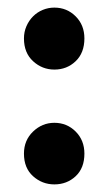

<svg xmlns="http://www.w3.org/2000/svg" viewBox="-20 -477 285 505"><path d="M43 -73Q43 -108 67 -131Q91 -154 123 -154Q156 -154 179 -131Q202 -108 202 -73Q202 -35 179 -13.5Q156 8 123 8Q91 8 67 -13.5Q43 -35 43 -73ZM43 -376Q43 -393 49.5 -408Q56 -423 67 -434Q78 -445 92.5 -451Q107 -457 123 -457Q156 -457 179 -434Q202 -411 202 -376Q202 -338 179 -316Q156 -294 123 -294Q91 -294 67 -316Q43 -338 43 -376Z"/></svg>

Font: Mukta Vaani
Style: Bold
Weight: 700
Designer: Noopur Datye, Girish Dalvi, Yashodeep Gholap, Pallavi Karambelkar
Foundry: Ek Type
Version: Version 2.538;PS 1.000;hotconv 16.6.51;makeotf.lib2.5.65220;